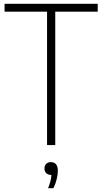

<svg xmlns="http://www.w3.org/2000/svg" viewBox="-20 -760 536 1006"><path d="M226.5 0V-699H4V-740H492V-699H269.5V0ZM232 226Q240.5 205 244.5 188.2Q248.5 171.5 249.5 156.5H248Q232 156.5 222.5 147.2Q213 138 213 122.5Q213 108 222 98.8Q231 89.5 246 89.5Q283 89.5 283 135Q283 154 277.2 178.2Q271.5 202.5 260 226Z"/></svg>

Font: Encode Sans Condensed ExtraLight
Style: Regular
Weight: 200
Width: 3
Designer: Multiple Designers
Foundry: Impallari Type
Version: Version 3.000; ttfautohint (v1.8.3) -l 8 -r 50 -G 200 -x 14 